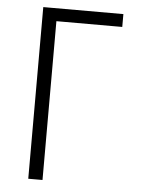

<svg xmlns="http://www.w3.org/2000/svg" viewBox="-53 -777 605 819"><g transform="rotate(5 250.0 -367.5)"><path d="M99 0V-735H442V-680H160V0Z"/></g></svg>

Font: Iosevka Term Curly Light
Style: Regular
Weight: 300
Designer: Belleve Invis
Foundry: Belleve Invis
Version: Version 32.3.0